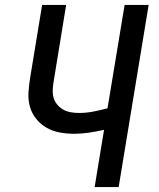

<svg xmlns="http://www.w3.org/2000/svg" viewBox="-20 -755 640 775"><path d="M362 0 400 -231Q370 -224 339 -219.5Q308 -215 279 -215Q249 -215 220 -220.5Q191 -226 167 -240Q143 -254 125.5 -276Q108 -298 100.5 -325.5Q93 -353 95 -383Q97 -413 102 -443L150 -735H247L197 -429Q194 -412 193 -394.5Q192 -377 196 -361.5Q200 -346 210.5 -333.5Q221 -321 234.5 -313Q248 -305 265 -302Q282 -299 299 -299Q327 -299 356 -304.5Q385 -310 414 -318L483 -735H580L459 0Z"/></svg>

Font: Iosevka Custom Medium Oblique
Style: Regular
Weight: 500
Italic angle: -9°
Designer: Belleve Invis
Foundry: Belleve Invis
Version: Version 27.0.1